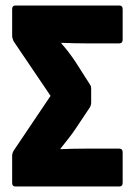

<svg xmlns="http://www.w3.org/2000/svg" viewBox="-20 -675 485 695"><path d="M36 0Q24 0 24 -13V-110Q24 -120 29 -129L163 -328L29 -526Q27 -531 25.5 -536Q24 -541 24 -545V-642Q24 -655 36 -655H412Q424 -655 424 -642V-532Q424 -518 412 -518H289Q270 -518 249.5 -518.5Q229 -519 202 -520V-518Q217 -501 229.5 -484.5Q242 -468 254 -450L305 -370Q308 -366 309 -362Q310 -358 310 -353V-304Q310 -294 305 -286L253 -208Q241 -190 227 -172.5Q213 -155 199 -137V-135Q219 -136 243.5 -136.5Q268 -137 288 -137H412Q424 -137 424 -123V-13Q424 0 412 0Z"/></svg>

Font: Sofia Sans Condensed Black
Style: Regular
Weight: 900
Designer: Botio Nikoltchev, Ani Petrova
Foundry: lettersoup
Version: Version 4.101